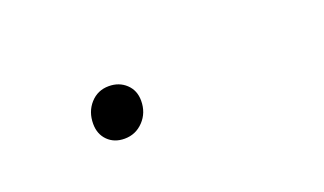

<svg xmlns="http://www.w3.org/2000/svg" viewBox="-27 -129 354 210"><g transform="rotate(-20 150.0 -24.0)"><path d="M96 6Q84 6 76.5 -1.5Q69 -9 69 -21Q69 -35 77.5 -44.5Q86 -54 99 -54Q111 -54 119 -46.5Q127 -39 127 -27Q127 -13 118 -3.5Q109 6 96 6Z"/></g></svg>

Font: Elaine Sans ExtraLight
Style: Italic
Weight: 275
Italic angle: -13°
Designer: Wei Huang
Foundry: Wei Huang
Version: Version 2.001;December 24, 2019;FontCreator 12.0.0.2547 64-b